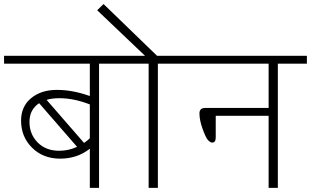

<svg xmlns="http://www.w3.org/2000/svg" viewBox="-35 -916 1516 936"><path d="M253.8 -181Q298.8 -181 340.7 -200.2L155.7 -413Q108.7 -381.7 108.7 -321.8Q108.7 -261.9 148.6 -221.4Q188.6 -181 253.8 -181ZM254.8 -437.3Q217.9 -437.3 192.1 -429.2L374.6 -219.4Q388.8 -228.5 402.9 -241.7V-407Q324.6 -437.3 254.8 -437.3ZM402.9 0V-191.1Q341.8 -142.6 258.3 -142.6Q174.9 -142.6 121.3 -195.9Q67.7 -249.2 67.7 -328.1Q67.7 -396.9 116.5 -437.3Q165.3 -477.8 242.2 -477.8Q319 -477.8 402.9 -447.9V-605.7H-15.2V-644.1H589.5V-605.7H447.9V0Z M689.6 0V-605.7H559.2V-644.1H671.9L438.8 -866L469.7 -896.4L730.5 -644.1H876.1V-605.7H734.6V0Z M1274.5 0V-351.4H1016.7V-246.2Q1016.7 -220.9 999.5 -220.9Q990.9 -220.9 979.8 -232.1Q968.7 -243.2 953 -286.7Q937.3 -330.1 937.3 -363Q937.3 -389.8 965.6 -389.8H1274.5V-605.7H845.8V-644.1H1461.1V-605.7H1319.5V0Z"/></svg>

Font: Khula Light
Style: Regular
Weight: 300
Designer: Erin McLaughlin, Steve Matteson
Version: Version 1.002;PS 1.0;hotconv 1.0.72;makeotf.lib2.5.5900; ttf